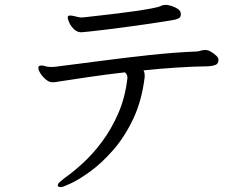

<svg xmlns="http://www.w3.org/2000/svg" viewBox="-20 -725 1040 791"><path d="M663 -705Q672 -705 686.5 -700.5Q701 -696 713 -688Q725 -680 725 -667Q725 -654 717 -650Q709 -646 701 -644Q686 -641 654 -636Q622 -631 580 -625Q538 -619 494.5 -613Q451 -607 412 -602.5Q373 -598 347 -595Q321 -592 315 -592Q298 -592 285 -604.5Q272 -617 265.5 -631.5Q259 -646 259 -652Q259 -659 263 -660Q265 -661 269 -661Q277 -661 286 -658.5Q295 -656 301 -655Q305 -654 309.5 -653.5Q314 -653 318 -653Q321 -653 324 -653.5Q327 -654 329 -654Q337 -655 368.5 -658.5Q400 -662 442.5 -667Q485 -672 528 -678Q571 -684 603 -690Q635 -696 644 -701Q648 -703 652 -703.5Q656 -704 660 -705ZM880 -478Q880 -463 868.5 -458Q857 -453 840 -452Q774 -451 705.5 -446.5Q637 -442 571 -435Q576 -427 576 -414V-407Q564 -309 528.5 -234.5Q493 -160 446 -106.5Q399 -53 353 -19.5Q307 14 273 30Q239 46 230 46Q222 46 219 42Q218 41 218 38Q218 32 226.5 24.5Q235 17 248 7Q281 -16 321.5 -53Q362 -90 400.5 -141.5Q439 -193 467.5 -258.5Q496 -324 505 -404V-406Q505 -412 502 -417.5Q499 -423 495 -427Q415 -418 344.5 -407.5Q274 -397 222 -389Q207 -386 196 -386Q183 -386 169.5 -397Q156 -408 147 -422Q138 -436 138 -445Q138 -452 143 -454Q145 -455 151 -455Q157 -455 162.5 -453.5Q168 -452 171 -451Q176 -450 181.5 -449.5Q187 -449 191 -449Q196 -449 200 -449.5Q204 -450 208 -450Q296 -461 394.5 -474Q493 -487 594.5 -498Q696 -509 792 -513Q800 -514 808 -516.5Q816 -519 824 -519H827Q837 -519 849 -512Q861 -505 870.5 -496Q880 -487 880 -480Z"/></svg>

Font: Moon Stars Kai T HW
Style: Regular
Weight: 400
Designer: GuiWonder
Version: Version 1.101